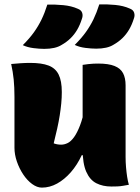

<svg xmlns="http://www.w3.org/2000/svg" viewBox="-20 -843 640 876"><path d="M118 -556Q170 -556 201.5 -544Q233 -532 247.5 -503Q262 -474 262 -423Q262 -397 259.5 -371Q257 -345 252.5 -316.5Q248 -288 241 -256.5Q234 -225 225 -189Q233 -186 241.5 -184.5Q250 -183 259 -183Q274 -183 289 -190.5Q304 -198 318 -217.5Q332 -237 345 -270.5Q358 -304 368 -356L366 -135H353Q332 -90 303 -57Q274 -24 240.5 -5.5Q207 13 171 13Q149 13 126.5 -3.5Q104 -20 86 -47Q68 -74 57 -106Q46 -138 46 -169Q46 -208 46 -246.5Q46 -285 46 -324Q46 -363 46 -401Q46 -445 42.5 -480Q39 -515 31 -551Q52 -553 74 -554.5Q96 -556 118 -556ZM428 -553Q475 -553 502.5 -542Q530 -531 541.5 -509Q553 -487 553 -454Q553 -397 553 -342.5Q553 -288 553 -234Q553 -180 553 -127Q553 -103 555 -80Q557 -57 560 -37Q563 -17 568 0Q556 2 542.5 4.5Q529 7 515.5 7.5Q502 8 488 8Q449 8 419.5 -7Q390 -22 373.5 -59.5Q357 -97 357 -162Q357 -216 357 -280Q357 -344 357 -412Q357 -480 357 -547Q370 -549 382.5 -550.5Q395 -552 406.5 -552.5Q418 -553 428 -553ZM196 -822Q231 -823 268.5 -819.5Q306 -816 335 -803Q351 -797 355 -784Q359 -771 354 -758Q345 -729 332 -707Q319 -685 301.5 -668Q284 -651 261 -638Q247 -629 227 -624.5Q207 -620 182 -620Q160 -620 132.5 -623.5Q105 -627 84 -637Q115 -668 135 -696Q155 -724 169.5 -754Q184 -784 196 -822ZM433 -823Q468 -824 505.5 -820.5Q543 -817 572 -804Q588 -798 592 -785Q596 -772 591 -759Q582 -730 569 -708Q556 -686 538.5 -669Q521 -652 498 -639Q484 -630 464 -625.5Q444 -621 419 -621Q397 -621 369.5 -624.5Q342 -628 321 -638Q352 -669 372 -697Q392 -725 406.5 -755Q421 -785 433 -823Z"/></svg>

Font: Recursive Casual Black
Style: Regular
Weight: 900
Version: Version 1.047